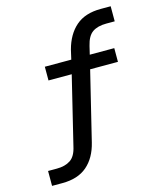

<svg xmlns="http://www.w3.org/2000/svg" viewBox="-130 -810 931 1095"><g transform="rotate(-15 335.5 -262.5)"><path d="M40 189V101H92Q141 101 172.5 80Q204 59 216 3L317 -413L337 -397H176V-478H350L328 -460L345 -534Q368 -620 422.5 -667Q477 -714 569 -714H628V-625H578Q527 -625 496.5 -604Q466 -583 453 -527L437 -460L421 -478H586V-397H404L426 -414L323 9Q302 95 247.5 142Q193 189 101 189Z"/></g></svg>

Font: Nunito Sans 10pt SemiExpanded SemiBold
Style: Regular
Weight: 600
Width: 6
Designer: Vernon Adams
Foundry: Vernon Adams
Version: Version 3.101;gftools[0.9.27]